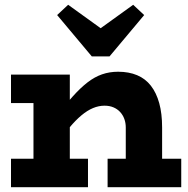

<svg xmlns="http://www.w3.org/2000/svg" viewBox="-20 -783 785 803"><path d="M506 0V-250Q506 -269 500 -285.5Q494 -302 482.5 -314.5Q471 -327 454.5 -334Q438 -341 417 -341Q393 -341 369 -331Q345 -321 320.5 -300.5Q296 -280 271 -250Q246 -220 219 -180V-299Q254 -346 285 -380.5Q316 -415 345.5 -438Q375 -461 406.5 -472Q438 -483 474 -483Q519 -483 553.5 -468.5Q588 -454 611 -424.5Q634 -395 646 -351.5Q658 -308 658 -250V0ZM26 0V-119H348V0ZM120 0V-471H272V0ZM26 -352V-471H235V-352ZM430 0V-119H738V0ZM537 -763 583 -720 438 -547H364L219 -720L265 -763L401 -665Z"/></svg>

Font: BioRhyme ExtraBold ExtraBold
Style: Regular
Weight: 800
Version: Version 1.600;gftools[0.9.33]